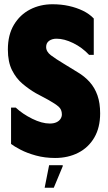

<svg xmlns="http://www.w3.org/2000/svg" viewBox="-20 -731 508 903"><path d="M451 -198Q451 -131 423.5 -84Q396 -37 348 -12.5Q300 12 239 12Q191 12 149 0.5Q107 -11 76.5 -27Q46 -43 32 -54V-225H54Q86 -195 131.5 -172.5Q177 -150 214 -150Q232 -150 244.5 -155.5Q257 -161 264 -171Q271 -181 271 -193Q271 -216 255.5 -229.5Q240 -243 206 -262L148 -293Q117 -311 86.5 -336.5Q56 -362 36.5 -401Q17 -440 17 -498Q17 -567 45.5 -614.5Q74 -662 121.5 -686.5Q169 -711 227 -711Q268 -711 304 -703Q340 -695 370 -680.5Q400 -666 421 -644V-473H399Q366 -508 324 -528.5Q282 -549 246 -549Q225 -549 211 -539Q197 -529 197 -510Q197 -488 219.5 -471Q242 -454 282 -430L344 -392Q378 -372 402 -345Q426 -318 438.5 -282Q451 -246 451 -198ZM233 152H190L211 46H275V51Z"/></svg>

Font: Phudu ExtraBold
Style: Regular
Weight: 800
Version: Version 1.005;gftools[0.9.23]